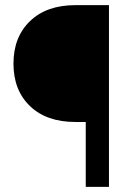

<svg xmlns="http://www.w3.org/2000/svg" viewBox="-20 -731 529 751"><path d="M315.4 0V-253.9H274.4Q162.1 -253.9 97.4 -315.9Q32.7 -377.9 32.7 -482.4Q32.7 -586.4 97.7 -648.7Q162.6 -710.9 274.9 -710.9H406.2V0Z"/></svg>

Font: RobotoDraft
Style: Regular
Weight: 400
Version: Version 2.001101; 2014